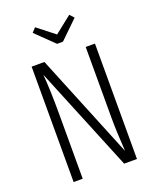

<svg xmlns="http://www.w3.org/2000/svg" viewBox="-160 -978 872 1071"><g transform="rotate(-20 275.5 -442.5)"><path d="M464 0H388L134 -620Q142 -526 142 -387V0H88V-685H164L417 -65Q409 -185 409 -266V-685H464ZM384 -885 407 -860 300 -756H265L158 -860L181 -885L283 -805Z"/></g></svg>

Font: Fira Sans Extra Condensed Light
Style: Regular
Weight: 300
Width: 1
Designer: Carrois Corporate & Edenspiekermann AG
Foundry: Carrois Corporate GbR & Edenspiekermann AG
Version: Version 4.203